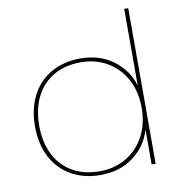

<svg xmlns="http://www.w3.org/2000/svg" viewBox="-83 -816 837 899"><g transform="rotate(-10 335.5 -366.5)"><path d="M60 -270Q60 -355 93 -417.5Q126 -480 186 -513.5Q246 -547 323 -547Q416 -547 480.5 -498.5Q545 -450 567 -375V-740H586V0H567V-166Q545 -90 480.5 -41.5Q416 7 323 7Q246 7 186 -26.5Q126 -60 93 -122.5Q60 -185 60 -270ZM567 -270Q567 -347 535.5 -405.5Q504 -464 448.5 -496.5Q393 -529 323 -529Q249 -529 194.5 -498Q140 -467 110 -408.5Q80 -350 80 -270Q80 -190 110 -131.5Q140 -73 194.5 -42Q249 -11 323 -11Q393 -11 448.5 -43.5Q504 -76 535.5 -134.5Q567 -193 567 -270Z"/></g></svg>

Font: Fz Poppins Thin
Style: Regular
Weight: 100
Designer: Ninad Kale (Devanagari), Jonny Pinhorn (Latin)
Foundry: Indian Type Foundry
Version: Vit hóa bi Vntype.Com & FontZin.Com